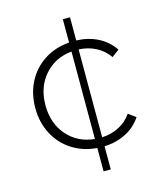

<svg xmlns="http://www.w3.org/2000/svg" viewBox="-114 -725 782 929"><g transform="rotate(-15 277.5 -261.0)"><path d="M289 3Q220 -2 165 -37Q110 -72 79.5 -130.5Q49 -189 49 -261Q49 -334 79.5 -392Q110 -450 164.5 -485Q219 -520 289 -525V-642H325V-526Q385 -524 433 -499.5Q481 -475 511 -430L474 -403Q448 -440 409.5 -459.5Q371 -479 325 -481V-41Q371 -43 409.5 -62.5Q448 -82 474 -119L511 -92Q481 -47 432.5 -22.5Q384 2 325 4V120H289ZM289 -42V-480Q205 -472 152.5 -412Q100 -352 100 -261Q100 -170 152.5 -110Q205 -50 289 -42Z"/></g></svg>

Font: Goldbeck Next Light
Style: Regular
Weight: 300
Designer: Julieta Ulanovsky
Foundry: Julieta Ulanovsky
Version: Version 7.200